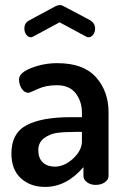

<svg xmlns="http://www.w3.org/2000/svg" viewBox="-20 -729 500 757"><path d="M25 -124Q25 -204 85 -235.5Q145 -267 259 -267H303V-285Q303 -329 278.5 -361Q254 -393 204 -393Q161 -393 128.5 -378Q96 -363 93 -363Q76 -363 65.5 -379.5Q55 -396 55 -416Q55 -442 103.5 -461Q152 -480 206 -480Q309 -480 358.5 -424.5Q408 -369 408 -286V-35Q408 -21 393.5 -10.5Q379 0 357 0Q337 0 323 -10.5Q309 -21 309 -35V-70Q242 8 158 8Q100 8 62.5 -26Q25 -60 25 -124ZM76 -617Q76 -638 94 -648L198 -704Q208 -709 215 -709Q224 -709 232 -704L336 -649Q355 -637 355 -616Q355 -603 347.5 -592.5Q340 -582 329 -582Q327 -582 323 -583Q321 -585 319 -585L215 -641L111 -585Q106 -582 102 -582Q91 -582 83.5 -592.5Q76 -603 76 -617ZM131 -137Q131 -105 149 -88.5Q167 -72 196 -72Q234 -72 268.5 -104Q303 -136 303 -172V-209H278Q233 -209 204.5 -205Q176 -201 153.5 -184Q131 -167 131 -137Z"/></svg>

Font: TerminalDosisSemiBold
Style: Bold
Weight: 600
Designer: EdgarTolentino, PabloImpallari, IginoMarini
Foundry: EdgarTolentino, PabloImpallari, IginoMarini
Version: Version 1.006